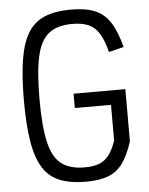

<svg xmlns="http://www.w3.org/2000/svg" viewBox="-57 -860 713 920"><g transform="rotate(-5 300.0 -400.0)"><path d="M319 14Q244.5 14 193.8 -6.5Q143 -27 113 -74.5Q83 -122 69.8 -202Q56.5 -282 56.5 -400Q56.5 -518 69.8 -598Q83 -678 113 -725.5Q143 -773 193.8 -793.5Q244.5 -814 319 -814Q389 -814 433.8 -795.5Q478.5 -777 506.8 -733.5Q535 -690 555 -613.5L483 -595.5Q468.5 -652.5 448.5 -685Q428.5 -717.5 397.8 -731.2Q367 -745 319 -745Q248 -745 207 -713.5Q166 -682 148.8 -606.8Q131.5 -531.5 131.5 -400Q131.5 -269 148.8 -193.5Q166 -118 207 -86.5Q248 -55 319 -55Q361.5 -55 389.2 -65.8Q417 -76.5 436.2 -101.8Q455.5 -127 470.5 -170.5V-342.5H296.5V-411.5H545.5V-160Q524.5 -94.5 496.5 -56.2Q468.5 -18 426.2 -2Q384 14 319 14Z"/></g></svg>

Font: Victor Mono Thin
Style: Regular
Weight: 100
Monospace: yes
Designer: Rune Bjørnerås
Version: Version 1.561;gftools[0.9.30]